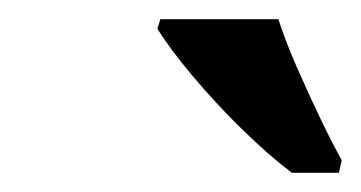

<svg xmlns="http://www.w3.org/2000/svg" viewBox="-20 -786 376 200"><path d="M284 -606Q259 -625 231.5 -652Q204 -679 180.5 -707Q157 -735 144 -756L147 -766H270Q277 -744 289 -716.5Q301 -689 313.5 -663Q326 -637 336 -619L333 -606Z"/></svg>

Font: Noto Serif SemiCondensed SemiBold
Style: Italic
Weight: 600
Width: 4
Italic angle: -12°
Designer: Monotype Design Team
Foundry: Monotype Imaging Inc.
Version: Version 2.014; ttfautohint (v1.8.4.7-5d5b)